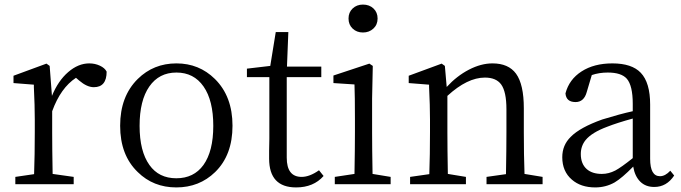

<svg xmlns="http://www.w3.org/2000/svg" viewBox="-20 -805 2977 839"><path d="M47 0V-32L129 -44Q132 -128 132 -228V-283Q132 -342 128 -424Q128 -431 128 -435L39 -442V-474L183 -527L197 -517L207 -386Q234 -452 278 -490Q322 -528 370 -528Q395 -528 416.5 -518Q438 -508 446 -492Q446 -424 390 -424Q360 -424 326 -453L312 -465Q245 -421 208 -319V-228Q208 -157 210 -45L302 -32V0Z M582 -53Q505 -127 505 -255.5Q505 -384 582 -460Q651 -528 751 -528Q850 -528 919 -460Q996 -384 996 -255.5Q996 -127 920 -53Q851 14 750.5 14Q650 14 582 -53ZM633 -84Q674 -26 750.5 -26Q827 -26 869 -84Q912 -144 912 -255Q912 -366 869.5 -427Q827 -488 751 -488Q675 -488 632.5 -427Q590 -366 590 -255Q590 -144 633 -84Z M1274 14Q1156 14 1156 -112Q1156 -123 1156 -146Q1157 -177 1157 -199V-468H1059V-505L1161 -517L1185 -665H1240L1234 -514H1384V-468H1233V-116Q1233 -32 1298 -32Q1333 -32 1374 -61L1394 -36Q1350 14 1274 14Z M1443 0V-32L1529 -45Q1531 -155 1531 -228V-284Q1531 -386 1529 -436L1437 -442V-475L1594 -527L1609 -517L1606 -375V-228Q1606 -155 1608 -45L1687 -32V0ZM1566 -785Q1594 -785 1612 -768Q1630 -751 1630 -724Q1630 -697 1611.5 -680Q1593 -663 1566 -663Q1539 -663 1521 -680Q1503 -697 1503 -724Q1503 -751 1521 -768Q1539 -785 1566 -785Z M1772 0V-32L1856 -44Q1859 -128 1859 -228V-283Q1859 -342 1855 -425Q1855 -432 1855 -435L1766 -442V-474L1910 -527L1924 -517L1932 -425Q1976 -473 2029 -500.5Q2082 -528 2132 -528Q2202 -528 2235 -483Q2269 -436 2269 -332V-228Q2269 -128 2272 -45L2351 -32V0H2106V-32L2191 -44Q2193 -154 2193 -228V-328Q2193 -404 2170 -436Q2148 -466 2099 -466Q2022 -466 1935 -386V-228Q1935 -155 1937 -45L2016 -32V0Z M2581 14Q2518 14 2479 -20Q2437 -56 2437 -118Q2437 -171 2474 -207Q2514 -248 2612 -283Q2690 -307 2745 -319V-351Q2745 -431 2719 -461Q2695 -488 2636 -488Q2598 -488 2566 -477L2544 -403Q2532 -359 2495 -359Q2454 -359 2451 -397Q2467 -458 2521.5 -493Q2576 -528 2656 -528Q2741 -528 2780 -487Q2821 -444 2821 -348V-111Q2821 -35 2864 -35Q2887 -35 2909 -59L2926 -38Q2893 12 2839 12Q2801 12 2777.5 -11.5Q2754 -35 2747 -77Q2698 -27 2666 -8Q2627 14 2581 14ZM2610 -45Q2640 -45 2669 -60Q2695 -74 2745 -114V-287Q2676 -268 2633 -251Q2566 -226 2539 -193Q2518 -167 2518 -132Q2518 -89 2544 -66Q2568 -45 2610 -45Z"/></svg>

Font: Cactus Classical Serif
Style: Regular
Weight: 400
Designer: Henry Chan (via Glyphwiki)、田海東、宇文滿月
Foundry: Moonlit Owen
Version: Version 1.000